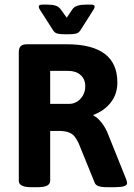

<svg xmlns="http://www.w3.org/2000/svg" viewBox="-20 -796 570 818"><path d="M60.1 0ZM60.1 -25.9V-573.2Q60.1 -591.3 68.4 -599.4Q76.7 -607.4 94.7 -607.4H264.2Q480 -607.4 480 -444.8Q480 -395.5 452.4 -359.9Q424.8 -324.2 378.4 -306.6V-303.2Q394.5 -296.4 412.4 -273.9Q430.2 -251.5 440.9 -223.1L517.6 -32.2Q521.5 -20.5 521.5 -15.6Q521.5 1.5 469.7 1.5H434.1Q390.6 1.5 383.8 -16.6L314.9 -186Q305.2 -205.6 296.1 -216.3Q287.1 -227.1 271 -232.7Q254.9 -238.3 227.5 -238.3H193.8V-25.9Q193.8 1.5 141.6 1.5H112.3Q60.1 1.5 60.1 -25.9ZM275.9 -353.5Q293.5 -353.5 309.1 -363.5Q324.7 -373.5 334 -390.6Q343.3 -407.7 343.3 -428.2Q343.3 -458.5 323.5 -476.3Q303.7 -494.1 270 -494.1H193.8V-353.5ZM206.5 -666.5 149.9 -754.9Q145 -761.7 145 -768.1Q145 -772.5 149.2 -774.4Q153.3 -776.4 162.6 -776.4H181.6Q203.1 -776.4 216.8 -772Q230.5 -767.6 239.7 -754.9L264.2 -720.7L288.1 -755.9Q295.9 -767.6 311 -772Q326.2 -776.4 347.2 -776.4H366.7Q383.3 -776.4 383.3 -768.1Q383.3 -761.7 378.4 -754.9L322.3 -666.5Q315.4 -655.8 303.5 -652.8Q291.5 -649.9 269 -649.9H259.8Q237.3 -649.9 225.1 -652.8Q212.9 -655.8 206.5 -666.5Z"/></svg>

Font: Jaldi
Style: Bold
Weight: 400
Designer: Pablo Cosgaya and Nicolas Silva
Foundry: Omnibus-Type
Version: Version 1.007